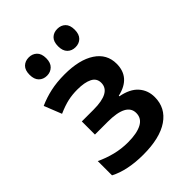

<svg xmlns="http://www.w3.org/2000/svg" viewBox="-216 -847 962 962"><g transform="rotate(-45 265.0 -365.5)"><path d="M225 10Q171 10 124 0.5Q77 -9 41 -28V-129Q81 -110 124.5 -99Q168 -88 215 -88Q278 -88 313 -106.5Q348 -125 348 -163Q348 -233 215 -233H125V-326H208Q331 -326 331 -394Q331 -426 302 -440.5Q273 -455 222 -455Q186 -455 154.5 -448Q123 -441 82 -423L45 -516Q85 -534 130 -544Q175 -554 230 -554Q335 -554 394 -515Q453 -476 453 -407Q453 -310 347 -286V-282Q410 -270 440 -236Q470 -202 470 -154Q470 -77 406.5 -33.5Q343 10 225 10ZM366 -611Q340 -611 323.5 -627.5Q307 -644 307 -676Q307 -709 323.5 -725Q340 -741 366 -741Q392 -741 408.5 -725Q425 -709 425 -676Q425 -644 408.5 -627.5Q392 -611 366 -611ZM164 -611Q138 -611 121.5 -627.5Q105 -644 105 -676Q105 -709 121.5 -725Q138 -741 164 -741Q189 -741 206 -725Q223 -709 223 -676Q223 -644 206 -627.5Q189 -611 164 -611Z"/></g></svg>

Font: Noto Sans Mono Condensed SemiBold
Style: Regular
Weight: 600
Width: 3
Designer: Monotype Design Team
Foundry: Monotype Imaging Inc.
Version: Version 2.014